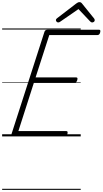

<svg xmlns="http://www.w3.org/2000/svg" viewBox="-20 -1276 959 1796"><path d="M111 0Q97 0 90.5 -5.5Q84 -11 88 -23L396 -979Q399 -988 406 -993Q413 -998 428 -998H905Q916 -998 918 -991.5Q920 -985 917 -973Q914 -960 907.5 -954Q901 -948 891 -948H441L313 -552H691Q702 -552 704 -546Q706 -540 703 -528Q699 -514 692.5 -508Q686 -502 677 -502H297L152 -50H598Q609 -50 611.5 -44Q614 -38 611 -25Q607 -12 600.5 -6Q594 0 584 0ZM524 -1066Q516 -1066 509.5 -1073Q503 -1080 503 -1087Q503 -1093 505.5 -1096.5Q508 -1100 512 -1104L693 -1243Q702 -1250 709 -1253Q716 -1256 724 -1256Q731 -1256 737 -1252.5Q743 -1249 748 -1242L861 -1102Q864 -1098 865 -1094Q866 -1090 866 -1086Q866 -1077 858 -1071.5Q850 -1066 842 -1066Q837 -1066 832 -1068.5Q827 -1071 823 -1076L714 -1191L546 -1075Q539 -1070 534.5 -1068Q530 -1066 524 -1066ZM0 490H735V500H0ZM0 -20H735V0H0ZM0 -505H735V-500H0ZM0 -1010H735V-1000H0Z"/></svg>

Font: Playwrite BE VLG Guides
Style: Regular
Weight: 400
Designer: Veronika Burian, José Scaglione
Foundry: TypeTogether
Version: Version 1.003